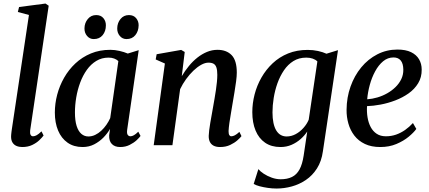

<svg xmlns="http://www.w3.org/2000/svg" viewBox="-20 -838 2477 1108"><path d="M154 -85Q152 -68 156.8 -59.8Q161.5 -51.5 170.5 -51.5Q180 -51.5 191.2 -57.5Q202.5 -63.5 219.5 -80L231.5 -56Q223.5 -45 207.2 -29.2Q191 -13.5 166.2 -1.5Q141.5 10.5 108 10.5Q90 10.5 75.2 4.2Q60.5 -2 52 -15.8Q43.5 -29.5 44 -52Q44 -57 44.8 -64Q45.5 -71 46.5 -79Q47.5 -87 48.5 -93.5L147 -751.5L83 -769L90 -797.5L242.5 -817.5L261 -805Z M714 -90Q711 -68 717 -59.8Q723 -51.5 733 -51.5Q742 -51.5 753 -57.8Q764 -64 778 -78L791 -53.5Q785 -44.5 768.8 -29.2Q752.5 -14 728.2 -1.8Q704 10.5 673.5 10.5Q642.5 10.5 625.5 -7Q608.5 -24.5 610 -57.5L615 -94Q600 -68 576.8 -44.2Q553.5 -20.5 523.5 -5Q493.5 10.5 456.5 10.5Q405.5 10.5 369.8 -14.8Q334 -40 315.2 -84.8Q296.5 -129.5 296.5 -188.5Q296.5 -240 310 -291.5Q323.5 -343 350 -389.5Q376.5 -436 415.2 -472.2Q454 -508.5 504.5 -529.5Q555 -550.5 616.5 -550.5Q642.5 -550.5 669.5 -544.2Q696.5 -538 717.5 -529L780.5 -548.5ZM663 -485.5Q653 -495 638.8 -500.2Q624.5 -505.5 606.5 -505.5Q567 -505.5 535.8 -486.5Q504.5 -467.5 481.2 -435Q458 -402.5 442.8 -361.5Q427.5 -320.5 420 -276Q412.5 -231.5 412.5 -189Q412.5 -142 422.2 -111.2Q432 -80.5 449.5 -65.5Q467 -50.5 490 -50.5Q510.5 -50.5 529.2 -59.5Q548 -68.5 564.2 -83.5Q580.5 -98.5 593.8 -117.5Q607 -136.5 616 -156.5ZM521 -612.5Q497.5 -612.5 482.2 -630.8Q467 -649 467.5 -674.5Q468 -706 486.8 -728.5Q505.5 -751 535 -751Q562.5 -751 577 -733Q591.5 -715 591 -691.5Q591 -658 572.5 -635.2Q554 -612.5 521 -612.5ZM710 -612.5Q686.5 -612.5 671.2 -630.8Q656 -649 656.5 -674.5Q657 -706 675.5 -728.5Q694 -751 724 -751Q751 -751 765.8 -733Q780.5 -715 780 -691.5Q779.5 -658 761 -635.2Q742.5 -612.5 710 -612.5Z M1029 -398.5Q1047.5 -429.5 1070 -457Q1092.5 -484.5 1119 -505.5Q1145.5 -526.5 1174.8 -538.5Q1204 -550.5 1235 -550.5Q1287 -550.5 1316.8 -519.8Q1346.5 -489 1346.5 -419Q1346.5 -398.5 1342.5 -368.2Q1338.5 -338 1333 -305Q1327.5 -272 1322.5 -243Q1318.5 -216 1313 -186Q1307.5 -156 1303.8 -128.8Q1300 -101.5 1299 -82Q1299 -65.5 1303.2 -58.5Q1307.5 -51.5 1314.5 -51.5Q1324 -51.5 1335.2 -57.2Q1346.5 -63 1361.5 -77L1373.5 -52.5Q1367 -43.5 1350.2 -28.5Q1333.5 -13.5 1308.2 -1.5Q1283 10.5 1250 10.5Q1227.5 10.5 1212.8 2.8Q1198 -5 1191 -19.5Q1184 -34 1184.5 -54.5Q1185 -67 1187.2 -86.5Q1189.5 -106 1193.5 -129Q1197.5 -152 1201.8 -176Q1206 -200 1210 -222.5Q1214 -245 1218.2 -269.5Q1222.5 -294 1226 -318.2Q1229.5 -342.5 1231.8 -365Q1234 -387.5 1234 -406Q1234 -432.5 1229 -448Q1224 -463.5 1212.8 -470Q1201.5 -476.5 1183 -476.5Q1163.5 -476.5 1141 -464Q1118.5 -451.5 1096.2 -430.2Q1074 -409 1054 -381.5Q1034 -354 1019.5 -323.5L975 0H867L931.5 -471.5L878.5 -495L884 -525L1025.5 -550L1046 -538Z M1843.5 34.5Q1835.5 93 1809.2 134Q1783 175 1745.2 200.5Q1707.5 226 1663.8 238Q1620 250 1576 250Q1551 250 1525.2 246.2Q1499.5 242.5 1478 236.8Q1456.5 231 1444 223.5L1471 138Q1481.5 151 1502 164.5Q1522.5 178 1548.2 187.2Q1574 196.5 1600 196.5Q1638 196.5 1665 183.2Q1692 170 1708.5 139.8Q1725 109.5 1732.5 59L1753 -79Q1738 -56 1715.2 -35.8Q1692.5 -15.5 1663 -2.5Q1633.5 10.5 1598.5 10.5Q1546 10.5 1509.8 -14.5Q1473.5 -39.5 1454.8 -84.8Q1436 -130 1436 -191Q1436 -241.5 1449.2 -293Q1462.5 -344.5 1488.8 -390.5Q1515 -436.5 1553.5 -472.8Q1592 -509 1642.5 -529.5Q1693 -550 1755.5 -550Q1787 -550 1815.2 -543.8Q1843.5 -537.5 1864 -528L1930.5 -548.5ZM1811.5 -483.5Q1801 -494 1784.5 -499.8Q1768 -505.5 1747.5 -505.5Q1705.5 -505.5 1673.5 -485.8Q1641.5 -466 1618.8 -432.5Q1596 -399 1581.2 -357.8Q1566.5 -316.5 1559.5 -272.8Q1552.5 -229 1552.5 -189.5Q1552.5 -155 1558 -129Q1563.5 -103 1574.2 -85.2Q1585 -67.5 1600.2 -59Q1615.5 -50.5 1634 -50.5Q1661.5 -50.5 1686.5 -64Q1711.5 -77.5 1731.2 -99.8Q1751 -122 1761.5 -147Z M2382.5 -94Q2368 -73.5 2338.5 -49Q2309 -24.5 2267.5 -7Q2226 10.5 2174.5 10.5Q2123 10.5 2085.8 -7.2Q2048.5 -25 2025 -55.5Q2001.5 -86 1990.5 -124.8Q1979.5 -163.5 1980 -204.5Q1980.5 -275.5 2002.8 -338.2Q2025 -401 2064.5 -449Q2104 -497 2157.5 -524.5Q2211 -552 2273.5 -552Q2321.5 -552 2352.2 -537Q2383 -522 2398.2 -496Q2413.5 -470 2413.5 -436.5Q2414 -392 2393.2 -357.8Q2372.5 -323.5 2337.8 -299Q2303 -274.5 2261 -258.5Q2219 -242.5 2176.2 -234.5Q2133.5 -226.5 2098 -225.5Q2096 -192 2101 -161Q2106 -130 2119 -105.2Q2132 -80.5 2153.8 -66Q2175.5 -51.5 2207 -51.5Q2238 -51.5 2265.8 -61.2Q2293.5 -71 2318 -88.2Q2342.5 -105.5 2363 -128ZM2251 -506.5Q2217.5 -506.5 2191 -484.5Q2164.5 -462.5 2145 -426.5Q2125.5 -390.5 2114 -348.2Q2102.5 -306 2099 -265Q2128.5 -267 2158.2 -275.8Q2188 -284.5 2214.8 -299.8Q2241.5 -315 2262.5 -335.5Q2283.5 -356 2295.8 -381.5Q2308 -407 2307.5 -436.5Q2307 -471.5 2292.5 -489Q2278 -506.5 2251 -506.5Z"/></svg>

Font: Merriweather 60pt Medium
Style: Italic
Weight: 500
Italic angle: -7.8°
Version: Version 2.101